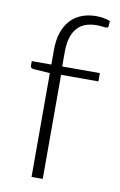

<svg xmlns="http://www.w3.org/2000/svg" viewBox="-83 -763 506 811"><g transform="rotate(10 170.0 -358.0)"><path d="M111.5 0V-445.5L41.5 -450Q27.5 -451.5 27.5 -462.5V-482H111.5V-545Q111.5 -587.5 122.5 -619.8Q133.5 -652 153.5 -673.5Q173.5 -695 201.5 -705.8Q229.5 -716.5 263.5 -716.5Q279 -716.5 294.8 -713.8Q310.5 -711 323 -706L321.5 -683Q320.5 -678.5 317.2 -677.2Q314 -676 308 -676.2Q302 -676.5 292.5 -677.8Q283 -679 270.5 -679Q246 -679 225.2 -671.8Q204.5 -664.5 189.5 -648.5Q174.5 -632.5 166.2 -606.8Q158 -581 158 -543.5V-482H319.5V-446.5H159.5V0Z"/></g></svg>

Font: Lato 2
Style: Regular
Weight: 300
Designer: Lukasz Dziedzic with Adam Twardoch and Botio Nikoltchev
Foundry: tyPoland Lukasz Dziedzic
Version: Version 2.015; 2015-08-06; http://www.latofonts.com/